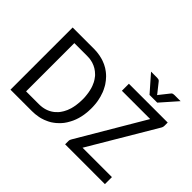

<svg xmlns="http://www.w3.org/2000/svg" viewBox="-159 -1109 1401 1401"><g transform="rotate(45 541.5 -409.0)"><path d="M582 -320.8Q582 -316.9 582 -313.5Q582 -310.1 581.5 -306.2Q581.5 -302.7 581.3 -299.3Q581.1 -295.9 581.1 -292.5L580.1 -278.3Q579.1 -271.5 578.4 -264.9Q577.6 -258.3 576.7 -251.5Q569.3 -205.1 551.8 -166.5Q549.3 -161.1 546.6 -155.8Q543.9 -150.4 541 -145Q529.8 -123.5 516.1 -105.5L501.5 -88.4Q499 -85.9 497.3 -84Q495.6 -82 493.2 -80.1Q489.3 -76.2 485.1 -72.3Q481 -68.4 476.6 -64.5Q474.1 -62.5 472.2 -60.8Q470.2 -59.1 467.8 -57.6Q465.3 -55.7 463.4 -54Q461.4 -52.2 459 -50.8Q452.1 -45.4 444.8 -41Q437.5 -36.6 429.7 -32.7L419.4 -27.8Q398.4 -17.6 375.5 -11.2Q370.1 -9.8 364.3 -8.3Q358.4 -6.8 352.1 -5.9Q321.8 0 289.6 0H67.9V-641.6H289.6Q293 -641.6 295.9 -641.6Q298.8 -641.6 302.2 -641.1Q309.1 -641.1 315.2 -640.6Q321.3 -640.1 327.6 -639.2Q340.3 -637.7 352.3 -635.5Q364.3 -633.3 375.5 -629.9Q378.4 -628.9 381.3 -628.2Q384.3 -627.4 387.2 -626.5Q392.1 -625 397.9 -622.6L408.7 -618.2L419.4 -613.8L429.7 -608.4Q437.5 -604.5 444.8 -600.1Q452.1 -595.7 459 -590.3L467.8 -584Q474.6 -578.6 481 -573Q487.3 -567.4 493.2 -561.5Q513.7 -540.5 529.3 -516.6Q532.7 -511.2 535.6 -506.3Q538.6 -501.5 541 -496.1Q549.8 -480.5 556.6 -463.4Q563.5 -445.3 568.4 -427.7L571.3 -415Q572.8 -408.7 574.2 -402.6Q575.7 -396.5 576.7 -389.6L578.6 -376.5Q579.6 -369.6 580.1 -362.8Q580.6 -356 581.1 -349.1Q581.5 -342.3 581.8 -335Q582 -327.6 582 -320.8ZM490.7 -320.8Q490.7 -326.7 490.7 -332.3Q490.7 -337.9 490.2 -343.8L489.3 -355Q488.3 -363.3 487.5 -371.1Q486.8 -378.9 485.4 -386.7Q484.4 -392.1 483.4 -396.7Q482.4 -401.4 481.4 -406.7L479 -416Q478.5 -418.5 478 -420.7Q477.5 -422.9 476.6 -425.3L473.6 -434.6Q472.2 -439 470.5 -443.4Q468.8 -447.8 466.8 -451.7L459.5 -468.3L450.7 -483.4Q448.2 -487.3 445.8 -490.5Q443.4 -493.7 440.9 -497.1L436 -503.9L430.7 -510.3L424.8 -516.1Q409.2 -531.7 390.4 -543.2Q371.6 -554.7 349.6 -561.5L341.3 -563.5Q335.4 -564.9 329.3 -566.2Q323.2 -567.4 316.4 -568.4Q312 -568.8 307.6 -569.1Q303.2 -569.3 298.3 -569.3Q295.9 -569.3 293.9 -569.6Q292 -569.8 289.6 -569.8H157.2V-71.8H289.6Q358.4 -71.8 406.7 -108.9L413.1 -114.3Q422.4 -122.1 430.7 -131.1Q439 -140.1 445.8 -150.9Q448.2 -154.3 450.4 -158Q452.6 -161.6 455.1 -165.5Q461.9 -176.8 467 -189.2Q472.2 -201.7 476.6 -215.8Q477.5 -218.3 478 -220.5Q478.5 -222.7 479 -225.1L481.4 -234.4Q482.4 -239.7 483.4 -244.4Q484.4 -249 485.4 -254.4L486.8 -265.1Q488.8 -278.3 489.7 -292.2Q490.7 -306.2 490.7 -320.8ZM1048.8 -641.6V-608.9Q1048.8 -593.3 1039.6 -579.6L739.3 -72.3H1042.5V0H631.8V-34.7Q631.8 -42 634.3 -48.3Q636.7 -54.7 640.6 -60.5L940.4 -569.3H648.4V-641.6ZM892.1 -690.4H812.5L700.2 -818.4H762.7Q768.6 -818.4 776.4 -816.9Q784.2 -815.4 790 -807.6L846.7 -736.3L852.5 -728Q853.5 -730.5 855 -732.2Q856.4 -733.9 858.4 -736.3L914.6 -807.1Q920.4 -815.4 928.5 -816.9Q936.5 -818.4 941.9 -818.4H1004.9Z"/></g></svg>

Font: Carlito
Style: Regular
Weight: 400
Designer: Lukasz Dziedzic
Foundry: tyPoland Lukasz Dziedzic
Version: Version 1.104